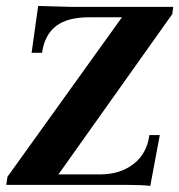

<svg xmlns="http://www.w3.org/2000/svg" viewBox="-20 -620 601 644"><path d="M373 0H1L5 -27L389 -562H278Q207 -562 168.5 -533Q130 -504 121 -443H86L108 -600L145 -599L217 -597H561L558 -573L176 -35H315Q383 -35 428 -70Q473 -105 481 -167H516L484 4Q473 0 373 0Z"/></svg>

Font: Unna
Style: Bold Italic
Weight: 700
Italic angle: -8.05°
Designer: Jorge de Buen Unna
Foundry: Omnibus-Type
Version: Version 2.008